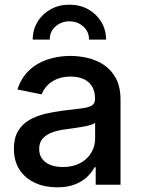

<svg xmlns="http://www.w3.org/2000/svg" viewBox="-20 -785 601 816"><path d="M222.7 11.2Q170.9 11.2 129.4 -7.6Q87.9 -26.4 63.5 -63Q39.1 -99.6 39.1 -152.8Q39.1 -198.7 56.9 -228.3Q74.7 -257.8 104.7 -275.1Q134.8 -292.5 171.9 -301.3Q209 -310.1 248 -314.9Q296.4 -320.3 326.2 -324.2Q356 -328.1 369.9 -336.4Q383.8 -344.7 383.8 -363.8V-366.7Q383.8 -396 372.1 -416.5Q360.4 -437 337.2 -448.2Q314 -459.5 280.3 -459.5Q245.6 -459.5 220.5 -448.5Q195.3 -437.5 179.7 -420.4Q164.1 -403.3 157.2 -383.8L54.2 -404.8Q69.8 -453.6 102.8 -485.1Q135.7 -516.6 181.4 -532Q227.1 -547.4 279.3 -547.4Q315.4 -547.4 353 -538.6Q390.6 -529.8 422.1 -508.8Q453.6 -487.8 472.9 -451.7Q492.2 -415.5 492.2 -360.8V0H386.7V-74.2H381.8Q371.1 -53.2 350.6 -33.4Q330.1 -13.7 298.3 -1.2Q266.6 11.2 222.7 11.2ZM247.1 -75.2Q290.5 -75.2 321.3 -92Q352.1 -108.9 368.2 -136.5Q384.3 -164.1 384.3 -195.8V-263.2Q378.4 -257.8 363 -253.4Q347.7 -249 327.6 -245.6Q307.6 -242.2 288.3 -239.5Q269 -236.8 254.9 -234.9Q225.1 -231 200.4 -221.7Q175.8 -212.4 161.1 -195.8Q146.5 -179.2 146.5 -151.9Q146.5 -127 159.2 -109.9Q171.9 -92.8 194.6 -84Q217.3 -75.2 247.1 -75.2ZM274.9 -765.1Q319.8 -765.1 355 -745.4Q390.1 -725.6 410.4 -692.1Q430.7 -658.7 430.7 -616.7H358.4Q358.4 -650.9 333.7 -672.6Q309.1 -694.3 274.9 -694.3Q240.7 -694.3 216.1 -672.6Q191.4 -650.9 191.4 -616.7H119.1Q119.1 -658.7 139.4 -692.1Q159.7 -725.6 195.1 -745.4Q230.5 -765.1 274.9 -765.1Z"/></svg>

Font: V-Inter
Style: Medium-500
Weight: 500
Designer: Rasmus Andersson
Foundry: rsms
Version: Version 4.000;git-4146feb